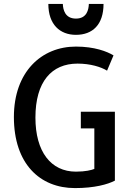

<svg xmlns="http://www.w3.org/2000/svg" viewBox="-20 -945 672 981"><path d="M368 -767C286 -767 227 -820 227 -925H301C302 -896 312 -850 368 -850C424 -850 433 -896 434 -925H509C509 -819 453 -767 368 -767ZM567 -22C530 -3 463 16 363 16C183 16 51 -109 51 -347C51 -578 192 -707 368 -707C463 -707 527 -682 560 -662L527 -584C496 -603 442 -620 376 -620C244 -620 161 -528 161 -344C161 -170 240 -68 368 -68C417 -68 448 -76 462 -82V-289H393V-374H567Z"/></svg>

Font: Repo Medium
Style: Regular
Weight: 500
Designer: Stefan Peev
Foundry: Context Ltd
Version: Version 1.502